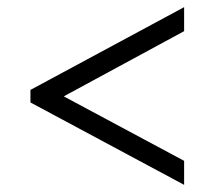

<svg xmlns="http://www.w3.org/2000/svg" viewBox="-20 -626 599 536"><path d="M494 -110 65 -340V-375L494 -606V-539L158 -357L494 -177Z"/></svg>

Font: Noto Serif Tamil
Style: Italic
Weight: 400
Italic angle: -12°
Designer: Indian Type Foundry, Tom Grace, and the Monotype Design Team
Foundry: Monotype Imaging Inc.
Version: Version 2.003